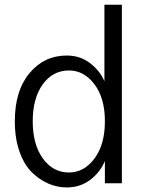

<svg xmlns="http://www.w3.org/2000/svg" viewBox="-20 -779 622 816"><path d="M43 -263.7Q43 -393.6 105.5 -468.3Q168 -543 263.7 -543Q321.3 -543 363.8 -509.8Q406.2 -476.6 423.8 -433.6V-758.8H498V0H425.8V-94.7Q405.3 -45.9 362.8 -14.2Q320.3 17.6 263.7 17.6Q223.6 17.6 186 1.5Q148.4 -14.6 115.7 -46.4Q83 -78.1 63 -134.3Q43 -190.4 43 -263.7ZM119.1 -263.7Q119.1 -165 162.1 -105.5Q205.1 -45.9 273.4 -45.9Q336.9 -45.9 381.3 -105Q425.8 -164.1 425.8 -263.7Q425.8 -362.3 381.3 -420.9Q336.9 -479.5 273.4 -479.5Q204.1 -479.5 161.6 -420.4Q119.1 -361.3 119.1 -263.7Z"/></svg>

Font: Gothic A1
Style: Regular
Weight: 400
Designer: HanYang I&C Co.,Ltd.
Foundry: HanYang I&C Co.,Ltd.
Version: Version 2.50